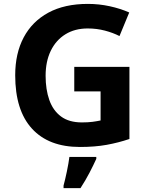

<svg xmlns="http://www.w3.org/2000/svg" viewBox="-20 -744 764 985"><path d="M361 -401H644V-31Q588 -12 527.5 -1Q467 10 390 10Q230 10 144 -84Q58 -178 58 -358Q58 -470 101.5 -552Q145 -634 228 -679Q311 -724 431 -724Q488 -724 543 -712Q598 -700 643 -680L593 -559Q560 -576 518 -587Q476 -598 430 -598Q364 -598 315.5 -568Q267 -538 240.5 -483.5Q214 -429 214 -355Q214 -285 233 -231Q252 -177 293 -146.5Q334 -116 400 -116Q432 -116 454.5 -119Q477 -122 496 -126V-275H361ZM474 71Q459 104 439 142.5Q419 181 393 221H306V208Q314 179 323 136Q332 93 336 61H474Z"/></svg>

Font: Noto Sans Telugu
Style: Bold
Weight: 700
Designer: Jelle Bosma - Monotype Design Team
Foundry: Monotype Imaging Inc.
Version: Version 2.005; ttfautohint (v1.8.4.7-5d5b)